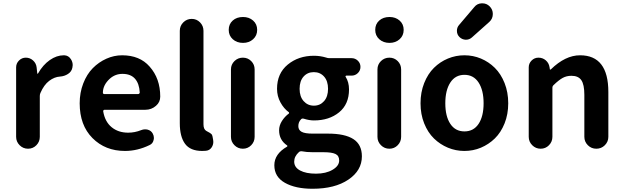

<svg xmlns="http://www.w3.org/2000/svg" viewBox="-20 -914 3831 1180"><path d="M79.1 -73.2V-500Q79.1 -524.4 96.7 -542Q114.3 -559.6 138.7 -559.6Q164.1 -559.6 183.1 -542.5Q202.1 -525.4 205.1 -500L209 -462.9Q209 -460.9 210.9 -460.9Q212.9 -460.9 213.9 -462.9Q244.1 -515.6 286.1 -544.9Q328.1 -574.2 372.1 -574.2Q373 -574.2 375 -574.2Q401.4 -573.2 416 -549.8Q426.8 -533.2 426.8 -513.7Q426.8 -506.8 424.8 -498Q419.9 -473.6 397.9 -459.5Q376 -445.3 348.6 -443.4Q314.5 -441.4 282.2 -417Q250 -392.6 228.5 -342.8Q224.6 -334 224.6 -324.2V-73.2Q224.6 -43 203.6 -21.5Q182.6 0 152.3 0Q122.1 0 100.6 -21.5Q79.1 -43 79.1 -73.2Z M748 13.7Q627 13.7 548.3 -65.4Q469.7 -144.5 469.7 -279.3Q469.7 -344.7 491.7 -401.4Q513.7 -458 550.3 -495.1Q586.9 -532.2 633.8 -553.2Q680.7 -574.2 730.5 -574.2Q838.9 -574.2 899.4 -504.9Q964.8 -431.6 964.8 -320.3Q964.8 -286.1 938.5 -263.7Q911.1 -239.3 873 -239.3H622.1Q619.1 -239.3 616.2 -236.3Q613.3 -233.4 614.3 -229.5Q625 -166 666 -132.3Q707 -98.6 767.6 -98.6Q808.6 -98.6 847.7 -114.3Q859.4 -119.1 871.1 -119.1Q879.9 -119.1 887.7 -117.2Q909.2 -111.3 918.9 -92.8Q925.8 -80.1 925.8 -66.4Q925.8 -59.6 923.8 -52.7Q918.9 -31.2 899.4 -22.5Q825.2 13.7 748 13.7ZM612.3 -343.8Q612.3 -340.8 614.3 -338.9Q616.2 -335.9 620.1 -335.9H829.1Q833 -335.9 835.9 -338.9Q838.9 -341.8 838.9 -345.7Q838.9 -345.7 838.9 -345.7Q835.9 -400.4 809.6 -430.2Q783.2 -460 732.4 -460Q688.5 -460 655.3 -430.7Q612.3 -391.6 612.3 -343.8Z M1222.7 13.7Q1149.4 13.7 1117.2 -30.3Q1085 -74.2 1085 -157.2V-724.6Q1085 -754.9 1106.4 -776.4Q1127.9 -797.9 1158.2 -797.9Q1188.5 -797.9 1209.5 -776.4Q1230.5 -754.9 1230.5 -724.6V-150.4Q1230.5 -119.1 1248 -109.4Q1249 -108.4 1256.8 -104.5Q1264.6 -100.6 1267.6 -98.6Q1270.5 -96.7 1275.9 -92.8Q1281.2 -88.9 1283.2 -84.5Q1285.2 -80.1 1286.1 -75.2L1290 -53.7Q1291 -47.9 1291 -42Q1291 -24.4 1281.2 -8.8Q1268.6 10.7 1245.1 12.7Q1234.4 13.7 1222.7 13.7Z M1399.4 -73.2V-487.3Q1399.4 -517.6 1420.9 -538.6Q1442.4 -559.6 1472.7 -559.6Q1502.9 -559.6 1523.9 -538.6Q1544.9 -517.6 1544.9 -487.3V-73.2Q1544.9 -43 1523.9 -21.5Q1502.9 0 1472.7 0Q1442.4 0 1420.9 -21.5Q1399.4 -43 1399.4 -73.2ZM1473.6 -650.4Q1435.5 -650.4 1410.6 -672.9Q1385.7 -695.3 1385.7 -730.5Q1385.7 -765.6 1410.2 -787.6Q1434.6 -809.6 1473.6 -809.6Q1510.7 -809.6 1535.6 -787.6Q1560.5 -765.6 1560.5 -730.5Q1560.5 -695.3 1535.6 -672.9Q1510.7 -650.4 1473.6 -650.4Z M1900.4 246.1Q1795.9 246.1 1731 209.5Q1666 172.9 1666 101.6Q1666 32.2 1744.1 -12.7Q1746.1 -13.7 1746.1 -16.6Q1746.1 -19.5 1744.1 -20.5Q1695.3 -53.7 1695.3 -113.3Q1695.3 -142.6 1712.4 -169.9Q1729.5 -197.3 1755.9 -216.8Q1756.8 -217.8 1756.8 -219.7Q1756.8 -221.7 1755.9 -223.6Q1724.6 -246.1 1703.6 -284.7Q1682.6 -323.2 1682.6 -368.2Q1682.6 -462.9 1748.5 -517.1Q1814.5 -571.3 1909.2 -571.3Q1947.3 -571.3 1983.4 -560.5Q1994.1 -556.6 2002.9 -556.6H2140.6Q2163.1 -556.6 2179.2 -541Q2195.3 -525.4 2195.3 -502.9Q2195.3 -480.5 2179.2 -464.8Q2163.1 -449.2 2140.6 -449.2H2108.4Q2105.5 -449.2 2104 -446.3Q2102.5 -443.4 2104.5 -441.4Q2125 -409.2 2125 -364.3Q2125 -273.4 2064 -223.6Q2002.9 -173.8 1909.2 -173.8Q1880.9 -173.8 1846.7 -184.6Q1835.9 -187.5 1830.1 -180.7Q1813.5 -164.1 1813.5 -138.7Q1813.5 -115.2 1833.5 -104Q1853.5 -92.8 1901.4 -92.8H1996.1Q2099.6 -92.8 2151.9 -59.1Q2204.1 -25.4 2204.1 46.9Q2204.1 133.8 2121.1 189.9Q2038.1 246.1 1900.4 246.1ZM1996.1 -368.2Q1996.1 -416 1971.7 -443.4Q1947.3 -470.7 1908.7 -470.7Q1870.1 -470.7 1845.7 -443.4Q1821.3 -416 1821.3 -368.2Q1821.3 -320.3 1846.2 -292.5Q1871.1 -264.6 1909.2 -264.6Q1947.3 -264.6 1971.7 -292.5Q1996.1 -320.3 1996.1 -368.2ZM1921.9 153.3Q1983.4 153.3 2023.9 129.4Q2064.5 105.5 2064.5 72.3Q2064.5 43 2041.5 32.2Q2018.6 21.5 1970.7 21.5H1903.3Q1863.3 21.5 1834 15.6Q1832 15.6 1830.1 15.6Q1822.3 15.6 1817.4 20.5Q1788.1 46.9 1788.1 79.1Q1788.1 114.3 1824.2 133.8Q1860.4 153.3 1921.9 153.3Z M2299.8 -73.2V-487.3Q2299.8 -517.6 2321.3 -538.6Q2342.8 -559.6 2373 -559.6Q2403.3 -559.6 2424.3 -538.6Q2445.3 -517.6 2445.3 -487.3V-73.2Q2445.3 -43 2424.3 -21.5Q2403.3 0 2373 0Q2342.8 0 2321.3 -21.5Q2299.8 -43 2299.8 -73.2ZM2374 -650.4Q2335.9 -650.4 2311 -672.9Q2286.1 -695.3 2286.1 -730.5Q2286.1 -765.6 2310.5 -787.6Q2335 -809.6 2374 -809.6Q2411.1 -809.6 2436 -787.6Q2460.9 -765.6 2460.9 -730.5Q2460.9 -695.3 2436 -672.9Q2411.1 -650.4 2374 -650.4Z M2834 13.7Q2781.2 13.7 2732.9 -6.3Q2684.6 -26.4 2647 -63Q2609.4 -99.6 2586.9 -155.8Q2564.5 -211.9 2564.5 -279.3Q2564.5 -346.7 2586.9 -403.3Q2609.4 -460 2647 -497.1Q2684.6 -534.2 2732.9 -554.2Q2781.2 -574.2 2834 -574.2Q2887.7 -574.2 2935.5 -554.2Q2983.4 -534.2 3021 -497.1Q3058.6 -460 3081.1 -403.3Q3103.5 -346.7 3103.5 -279.3Q3103.5 -211.9 3081.1 -155.8Q3058.6 -99.6 3021 -63Q2983.4 -26.4 2935.5 -6.3Q2887.7 13.7 2834 13.7ZM2952.1 -279.3Q2952.1 -359.4 2921.4 -406.7Q2890.6 -454.1 2834.5 -454.1Q2778.3 -454.1 2747.6 -406.7Q2716.8 -359.4 2716.8 -279.3Q2716.8 -199.2 2747.6 -152.8Q2778.3 -106.4 2834.5 -106.4Q2890.6 -106.4 2921.4 -152.8Q2952.1 -199.2 2952.1 -279.3ZM2879.9 -683.6Q2864.3 -669.9 2843.8 -669.9Q2842.8 -669.9 2841.8 -669.9Q2820.3 -670.9 2804.7 -685.5Q2788.1 -701.2 2788.1 -724.6Q2788.1 -745.1 2800.8 -759.8L2894.5 -870.1Q2912.1 -892.6 2940.4 -893.6Q2942.4 -893.6 2944.3 -893.6Q2970.7 -893.6 2989.3 -875Q3008.8 -855.5 3008.8 -828.1Q3008.8 -798.8 2987.3 -779.3Z M3229.5 -73.2V-500Q3229.5 -524.4 3247.1 -542Q3264.6 -559.6 3289.1 -559.6Q3315.4 -559.6 3334.5 -543Q3353.5 -526.4 3357.4 -501L3359.4 -488.3Q3359.4 -486.3 3361.3 -486.3Q3363.3 -486.3 3365.2 -487.3Q3454.1 -574.2 3544.9 -574.2Q3718.8 -574.2 3718.8 -348.6V-73.2Q3718.8 -43 3697.3 -21.5Q3675.8 0 3645 0Q3614.3 0 3592.8 -21.5Q3571.3 -43 3571.3 -73.2V-331.1Q3571.3 -394.5 3552.7 -421.4Q3534.2 -448.2 3492.2 -448.2Q3461.9 -448.2 3438 -435.1Q3414.1 -421.9 3382.8 -391.6Q3375 -384.8 3375 -375V-73.2Q3375 -43 3354 -21.5Q3333 0 3302.7 0Q3272.5 0 3251 -21.5Q3229.5 -43 3229.5 -73.2Z"/></svg>

Font: Gen Jyuu GothicX Bold
Style: Bold
Weight: 700
Designer: Ryoko NISHIZUKA (kana &amp; ideographs); Paul D. Hunt (Latin, Greek &amp; Cyrillic); Wenlong ZHANG (bopomofo); Sandoll C
Version: Version 1.058.20140828